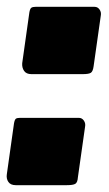

<svg xmlns="http://www.w3.org/2000/svg" viewBox="-20 -545 319 562"><path d="M254 -351Q252 -336 246 -332Q240 -328 222 -328H72Q57 -328 50.5 -337.5Q44 -347 45 -360L66 -509Q68 -520 72 -522.5Q76 -525 84 -525H257Q266 -525 271.5 -517Q277 -509 275 -499ZM208 -26Q207 -11 200.5 -7Q194 -3 176 -3H26Q11 -3 4.5 -12.5Q-2 -22 0 -35L21 -184Q23 -195 26.5 -197.5Q30 -200 38 -200H211Q220 -200 225.5 -192Q231 -184 229 -174Z"/></svg>

Font: Libre Franklin Thin Black
Style: Italic
Weight: 900
Italic angle: -8°
Version: Version 2.000